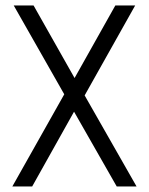

<svg xmlns="http://www.w3.org/2000/svg" viewBox="-20 -670 535 690"><path d="M100.6 -650.4 248 -389.6 394.5 -650.4H465.8L284.2 -327.1L470.7 0H399.4L246.1 -268.6L95.7 0H24.4L210.9 -331.1L29.3 -650.4Z"/></svg>

Font: Lohit Devanagari
Style: Regular
Weight: 400
Version: 2.95.4